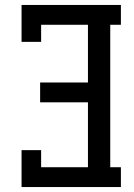

<svg xmlns="http://www.w3.org/2000/svg" viewBox="-20 -755 540 775"><path d="M67 0V-149H146V-80H335V-342H142V-422H335V-655H146V-586H67V-735H468V-655H425V-80H468V0Z"/></svg>

Font: Iosevka Curly Slab Medium
Style: Regular
Weight: 500
Monospace: yes
Designer: Belleve Invis
Foundry: Belleve Invis
Version: Version 22.1.2; ttfautohint (v1.8.4)